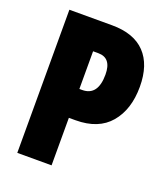

<svg xmlns="http://www.w3.org/2000/svg" viewBox="-132 -807 785 900"><g transform="rotate(20 260.5 -357.0)"><path d="M493 -487Q493 -374 435 -305.5Q377 -237 263 -237H230V0H59V-714H272Q381 -714 437 -655.5Q493 -597 493 -487ZM230 -569V-381H244Q322 -381 322 -486Q322 -569 256 -569Z"/></g></svg>

Font: Noto Sans UI CondBlack
Style: Regular
Weight: 900
Width: 3
Designer: Monotype Design Team
Foundry: Monotype Imaging Inc.
Version: Version 1.001